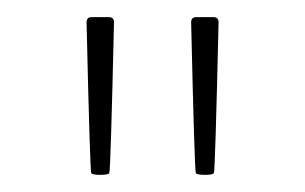

<svg xmlns="http://www.w3.org/2000/svg" viewBox="-20 -754 356 224"><path d="M97 -550Q88 -550 86.5 -552Q85 -554 81 -728Q81 -734 87 -734H107Q113 -734 113 -728Q109 -554 107.5 -552Q106 -550 97 -550ZM219 -550Q210 -550 208.5 -552Q207 -554 203 -728Q203 -734 209 -734H229Q235 -734 235 -728Q231 -554 229.5 -552Q228 -550 219 -550Z"/></svg>

Font: YamahaIndonesia935. App Thin
Style: Regular
Weight: 100
Designer: Dalton Maag Ltd
Foundry: Dalton Maag Ltd
Version: Version 1.002